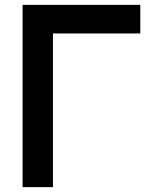

<svg xmlns="http://www.w3.org/2000/svg" viewBox="-20 -770 608 790"><path d="M557.3 -750H72.9V0H197.9V-632.3H557.3Z"/></svg>

Font: Manrope3 Bold
Style: Regular
Weight: 700
Designer: Mikhail Sharanda
Foundry: Mikhail Sharanda
Version: Version 3.000;PS 003.000;hotconv 1.0.88;makeotf.lib2.5.64775